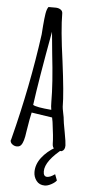

<svg xmlns="http://www.w3.org/2000/svg" viewBox="-58 -703 415 915"><g transform="rotate(5 149.5 -245.5)"><path d="M213 -24Q213 -54 203 -126L199 -147L100 -162Q94 -139 83 -69Q77 -20 64 -4Q57 5 44 5Q32 5 22 -2.5Q12 -10 12 -21L14 -26L15 -30Q81 -287 115 -537Q115 -541 116 -550.5Q117 -560 118 -578Q121 -615 124.5 -637Q128 -659 136 -670H170Q184 -670 194 -663.5Q204 -657 204 -645Q204 -569 225 -419Q245 -265 245 -203Q245 -197 250 -172Q255 -149 255 -142Q255 -135 265 -82Q274 -34 274 -20V-19Q274 3 258 9Q235 9 224 2Q213 -5 213 -24ZM189 -220Q189 -310 173 -450L163 -554Q120 -319 104 -199Q119 -189 192 -183Q189 -198 189 -220ZM138 119Q138 82 163 49.5Q188 17 228 -6H269Q182 61 182 112Q182 137 200 137Q215 137 237 121L248 150Q241 160 223.5 169.5Q206 179 192 179Q166 179 152 160.5Q138 142 138 119Z"/></g></svg>

Font: Amatic SC
Style: Bold
Weight: 700
Designer: Multiple Designers
Foundry: Vernon Adams
Version: Version 2.505